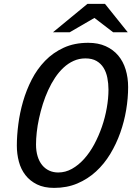

<svg xmlns="http://www.w3.org/2000/svg" viewBox="-20 -937 691 968"><path d="M424.8 -721.2Q475.1 -721.2 512.9 -704.1Q550.8 -687 575.9 -657.2Q601.1 -627.4 613.5 -586.4Q626 -545.4 626 -498Q626 -442.4 616.2 -383.3Q606.4 -324.2 586.4 -267.8Q566.4 -211.4 535.9 -160.9Q505.4 -110.4 463.9 -72.3Q422.4 -34.2 369.9 -12Q317.4 10.3 252.9 10.3Q202.1 10.3 166.5 -7.3Q130.9 -24.9 108.2 -54.2Q85.4 -83.5 75.2 -122.1Q64.9 -160.6 64.9 -203.1Q64.9 -252.4 72.3 -310.1Q79.6 -367.7 96.2 -425.3Q112.8 -482.9 140.1 -536.1Q167.5 -589.4 207.5 -630.6Q247.6 -671.9 301.3 -696.5Q355 -721.2 424.8 -721.2ZM410.6 -642.6Q378.9 -642.6 351.3 -630.1Q323.7 -617.7 300.3 -595.9Q276.9 -574.2 257.6 -545.2Q238.3 -516.1 222.9 -482.4Q207.5 -448.7 196 -412.4Q184.6 -376 176.8 -340.1Q168.9 -304.2 165.3 -270.5Q161.6 -236.8 161.6 -208.5Q161.6 -175.3 169.7 -148.9Q177.7 -122.6 192.6 -104.5Q207.5 -86.4 228 -76.9Q248.5 -67.4 273.4 -67.4Q310.1 -67.4 343 -85.9Q376 -104.5 404.3 -136Q432.6 -167.5 455.1 -209.2Q477.5 -251 493.7 -297.6Q509.8 -344.2 518.3 -392.6Q526.9 -440.9 526.9 -485.4Q526.9 -516.1 521.2 -544.7Q515.6 -573.2 502.2 -595Q488.8 -616.7 466.6 -629.6Q444.3 -642.6 410.6 -642.6ZM624 -774.4H550.3L456.1 -846.7L331.5 -774.4H247.1L420.9 -917.5H509.3Z"/></svg>

Font: Ufes Sans
Style: Italic
Weight: 400
Designer: Ricardo Esteves & Filipe Motta
Foundry: ProDesignUfes - Ricardo Esteves, Filipe Motta
Version: Version 2.0